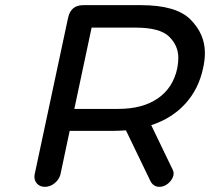

<svg xmlns="http://www.w3.org/2000/svg" viewBox="-20 -720 814 744"><path d="M244 -652Q255 -700 302 -700H527Q663 -700 718.5 -644Q774 -588 774 -515Q774 -487 767 -456Q750 -375 698 -318Q646 -261 566 -235L645 -71Q649 -64 651.5 -56.5Q654 -49 652 -40Q647 -22 631.5 -9Q616 4 598 4Q576 4 564 -16L468 -215Q439 -213 423 -213H250L214 -43Q208 -23 191 -9.5Q174 4 154 4Q134 4 122.5 -9.5Q111 -23 114 -43ZM438 -298Q533 -298 592 -339Q651 -380 667 -456Q671 -477 671 -496Q671 -543 635.5 -578Q600 -613 505 -613H335L268 -298Z"/></svg>

Font: Sepalumica Med
Style: Italic
Weight: 500
Italic angle: -12°
Designer: Julieta Ulanovsky
Foundry: Julieta Ulanovsky
Version: Version 7.200